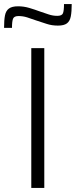

<svg xmlns="http://www.w3.org/2000/svg" viewBox="-48 -925 373 945"><path d="M106 0V-688H170V0ZM-28 -788Q-28 -826 -23.5 -849Q-19 -872 -4 -883Q11 -894 41 -894Q69 -894 96 -886Q123 -878 150 -868Q171 -861 191.5 -854Q212 -847 234 -847Q257 -847 262 -860Q267 -873 267 -905H305Q305 -868 300.5 -844.5Q296 -821 281.5 -810Q267 -799 237 -799Q207 -799 181.5 -807.5Q156 -816 128 -825Q106 -833 85.5 -839.5Q65 -846 43 -846Q22 -846 16.5 -833.5Q11 -821 11 -788Z"/></svg>

Font: Saira Thin Light
Style: Regular
Weight: 300
Version: Version 1.101